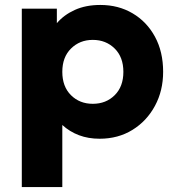

<svg xmlns="http://www.w3.org/2000/svg" viewBox="-20 -545 706 775"><path d="M68 210V-510H209.5V-451.5Q238 -485 282.2 -505Q326.5 -525 385 -525Q458 -525 515.2 -491.2Q572.5 -457.5 605.5 -396.8Q638.5 -336 638.5 -255Q638.5 -179 605.5 -117.8Q572.5 -56.5 514.8 -20.8Q457 15 382 15Q336.5 15 298.8 0.8Q261 -13.5 231.5 -40.5V210ZM354.5 -126Q408 -126 443 -160.8Q478 -195.5 478 -255Q478 -314.5 442.8 -349.2Q407.5 -384 354.5 -384Q302 -384 266.8 -349.2Q231.5 -314.5 231.5 -255Q231.5 -195.5 266.5 -160.8Q301.5 -126 354.5 -126Z"/></svg>

Font: Geologica
Style: Bold
Weight: 700
Designer: Sindre Bremnes, Frode Helland
Foundry: Monokrom Skriftforlag AS
Version: Version 1.010; ttfautohint (v1.8.4.7-5d5b);gftools[0.9.28]